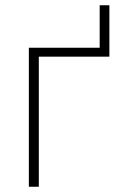

<svg xmlns="http://www.w3.org/2000/svg" viewBox="-20 -712 457 732"><path d="M397 -692V-496H128V0H90V-530H360V-692Z"/></svg>

Font: Noto Sans ExtraLight
Style: Regular
Weight: 200
Designer: Monotype Design Team
Foundry: Monotype Imaging Inc.
Version: Version 2.007